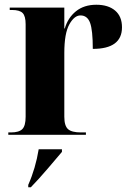

<svg xmlns="http://www.w3.org/2000/svg" viewBox="-20 -568 549 809"><path d="M15 0H342V-10H321Q282 -10 266.5 -24Q251 -38 251 -76V-345Q251 -427 272 -465Q293 -503 319 -503Q348 -503 359.5 -472Q371 -441 371 -362Q494 -362 494 -453Q494 -499 465 -523.5Q436 -548 386 -548Q334 -548 300 -520.5Q266 -493 253 -448H251V-536H21V-526H30Q63 -526 75.5 -513Q88 -500 88 -466V-76Q88 -38 74 -24Q60 -10 26 -10H15ZM99 221H110Q143 187 181.5 142Q220 97 241 72V61H143Q130 141 99 211Z"/></svg>

Font: Noto Serif Display SemiCondensed Extra
Style: Regular
Weight: 800
Width: 4
Designer: Monotype Design Team
Foundry: Monotype Imaging Inc.
Version: Version 1.900